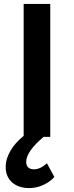

<svg xmlns="http://www.w3.org/2000/svg" viewBox="-20 -700 377 982"><path d="M258 205Q239 228 203.5 245Q168 262 130 262Q75 262 42 233Q9 204 9 153Q9 114 33 72Q57 30 101 -5V-680H237V0H203Q114 75 114 128Q114 147 124.5 156.5Q135 166 154 166Q186 166 220 135Z"/></svg>

Font: MartelSansBold
Style: Bold
Weight: 700
Designer: Dan Reynolds and Mathieu Réguer
Foundry: Dan Reynolds and Mathieu Réguer
Version: Version 1.002; ttfautohint (v1.1) -l 5 -r 5 -G 72 -x 0 -D la